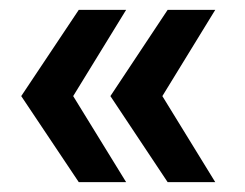

<svg xmlns="http://www.w3.org/2000/svg" viewBox="-20 -454 496 388"><path d="M22.9 -259.8 139.2 -434.1H234.9L127.9 -259.8L234.9 -85.9H139.2ZM203.1 -259.8 318.8 -434.1H415L308.1 -259.8L415 -85.9H318.8Z"/></svg>

Font: Trueno
Style: Regular
Weight: 400
Designer: Julieta Ulanovsky
Foundry: Julieta Ulanovsky
Version: Version 3.001b | FøM Fix